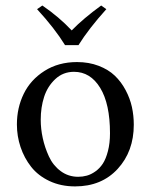

<svg xmlns="http://www.w3.org/2000/svg" viewBox="-20 -663 544 693"><path d="M247.1 -403.8Q207.5 -403.8 179.4 -377.4Q151.4 -351.1 139.2 -313.2Q127 -275.4 127 -231Q127 -198.2 134.3 -164.6Q141.6 -130.9 156.5 -98.4Q171.4 -65.9 199 -45.4Q226.6 -24.9 262.2 -24.9Q278.3 -24.9 293.5 -29.1Q308.6 -33.2 324.2 -44.2Q339.8 -55.2 351.1 -72.3Q362.3 -89.4 369.6 -117.7Q377 -146 377 -182.1Q377 -288.1 341.6 -345.9Q306.2 -403.8 247.1 -403.8ZM41 -213.9Q41 -273.9 65.7 -324.5Q90.3 -375 140.6 -407Q190.9 -439 257.8 -439Q300.8 -439 335.9 -425.5Q371.1 -412.1 394.3 -389.9Q417.5 -367.7 433.3 -337.9Q449.2 -308.1 456.1 -276.9Q462.9 -245.6 462.9 -212.9Q462.9 -116.7 404.8 -53.5Q346.7 9.8 251 9.8Q199.7 9.8 158.7 -9.5Q117.7 -28.8 92.5 -60.8Q67.4 -92.8 54.2 -132.1Q41 -171.4 41 -213.9ZM263.2 -500H214.8Q177.2 -561 113.8 -629.9L132.8 -643.1Q192.9 -602.1 238.8 -553.2Q281.2 -596.7 345.2 -643.1L363.8 -629.9Q300.8 -560.1 263.2 -500Z"/></svg>

Font: Common Serif
Style: Regular
Weight: 400
Designer: Philipp H. Poll, Khaled Hosny
Foundry: Stefan Peev, Context Ltd.
Version: Version 1.026